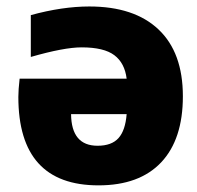

<svg xmlns="http://www.w3.org/2000/svg" viewBox="-20 -555 603 587"><path d="M367.2 -314.5Q361.3 -362.3 329.6 -386.2Q297.9 -410.2 229.5 -410.2Q175.8 -410.2 74.2 -380.9V-508.8Q170.9 -535.2 252.9 -535.2Q390.6 -535.2 464.8 -464.8Q539.1 -394.5 539.1 -260.7Q539.1 -128.9 472.7 -58.6Q406.2 11.7 281.2 11.7Q36.1 11.7 36.1 -258.8Q36.1 -280.3 40 -314.5ZM367.2 -206.1H197.3Q198.2 -109.4 278.3 -109.4Q321.3 -109.4 342.3 -132.8Q363.3 -156.2 367.2 -206.1Z"/></svg>

Font: Gen Shin Gothic Heavy
Style: Bold
Weight: 900
Designer: [Source Han Sans]
Ryoko NISHIZUKA  (kana & ideographs); Paul D. Hunt (Latin, Greek & Cyrillic); Wenlong ZHANG  (bopomofo
Version: Version 1.002.20150607